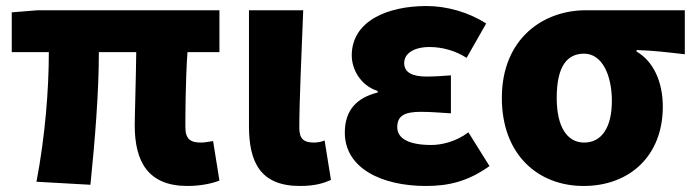

<svg xmlns="http://www.w3.org/2000/svg" viewBox="-20 -603 2305 637"><path d="M602 14C647 14 686 5 708 -4L687 -135C671 -132 656 -130 646 -130C613 -130 595 -141 595 -181C595 -204 595 -333 602 -430H708V-569H105L19 -562V-430H142C142 -307 130 -152 101 0L280 10C295 -138 308 -296 308 -430H432C431 -338 427 -219 427 -187C427 -67 471 14 602 14Z M975 14C1025 14 1053 5 1078 -6L1057 -137C1046 -132 1031 -130 1022 -130C989 -130 973 -141 973 -179C973 -269 981 -439 986 -569H806V-185C806 -66 843 14 975 14Z M1393 14C1464 14 1530 1 1604 -52L1534 -164C1492 -132 1443 -122 1411 -122C1337 -122 1298 -143 1298 -181C1298 -219 1322 -232 1377 -232C1408 -232 1443 -229 1476 -227V-353C1450 -351 1419 -349 1395 -349C1347 -349 1321 -363 1321 -394C1321 -426 1354 -447 1405 -447C1447 -447 1491 -435 1528 -411L1593 -525C1536 -562 1463 -583 1395 -583C1265 -583 1147 -533 1147 -419C1147 -374 1175 -320 1233 -301V-296C1165 -279 1124 -239 1124 -163C1124 -45 1246 14 1393 14Z M1916 14C2070 14 2179 -87 2179 -249C2179 -333 2147 -400 2092 -432V-437C2151 -435 2190 -430 2252 -423V-569H1924C1781 -569 1645 -474 1645 -278C1645 -89 1766 14 1916 14ZM1918 -130C1861 -130 1827 -183 1827 -278C1827 -384 1862 -425 1918 -425C1977 -425 2010 -355 2010 -268C2010 -180 1976 -130 1918 -130Z"/></svg>

Font: Noto Sans JP Black
Style: Regular
Weight: 900
Designer: Ryoko NISHIZUKA 西塚涼子 (kana, bopomofo & ideographs); Paul D. Hunt (Latin, Greek & Cyrillic); Sandoll Communications 산돌커뮤니
Foundry: Adobe
Version: Version 2.002;hotconv 1.0.116;makeotfexe 2.5.65601